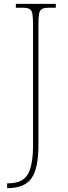

<svg xmlns="http://www.w3.org/2000/svg" viewBox="-20 -734 351 994"><path d="M17 240V215H22Q97 215 124 168.5Q151 122 151 17V-606Q151 -645 147.5 -663.5Q144 -682 132 -688Q120 -694 95 -694H62V-714H269V-694H235Q210 -694 198 -688Q186 -682 182.5 -663.5Q179 -645 179 -606V16Q179 139 142.5 189.5Q106 240 20 240Z"/></svg>

Font: Noto Serif Tamil SemiCondensed Thin
Style: Italic
Weight: 100
Width: 4
Italic angle: -12°
Designer: Indian Type Foundry, Tom Grace, and the Monotype Design Team
Foundry: Monotype Imaging Inc.
Version: Version 2.003; ttfautohint (v1.8.4.7-5d5b)